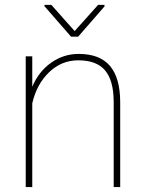

<svg xmlns="http://www.w3.org/2000/svg" viewBox="-20 -756 587 776"><path d="M110.4 -405.3Q136.2 -466.8 186.5 -502.4Q236.8 -538.1 297.9 -538.1Q382.8 -538.1 424.1 -490Q465.3 -441.9 465.8 -344.7V0H439.5V-345.7Q439 -430.7 404.8 -471.4Q370.6 -512.2 296.4 -512.2Q228 -512.2 178 -463.6Q127.9 -415 110.4 -338.4V0H84V-528.3H110.4ZM281.7 -630.4 376.5 -736.3H402.3V-730L295.9 -607.9H267.1L159.7 -731V-736.3H187.5Z"/></svg>

Font: Roboto Thin
Style: Regular
Weight: 250
Designer: Google
Version: Version 2.134; 2016